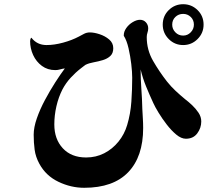

<svg xmlns="http://www.w3.org/2000/svg" viewBox="-20 -849 1040 912"><path d="M901 -732Q901 -754 886 -768.5Q871 -783 850 -783Q828 -783 813 -768.5Q798 -754 798 -732Q798 -711 813 -695.5Q828 -680 850 -680Q871 -680 886 -695.5Q901 -711 901 -732ZM936 -272Q936 -241 917 -215.5Q898 -190 863 -190Q841 -190 817.5 -209.5Q794 -229 772 -257.5Q750 -286 733 -314Q716 -342 708 -360Q690 -399 674 -438Q658 -477 648 -519Q648 -473 651.5 -426Q655 -379 656 -332Q657 -310 658.5 -287Q660 -264 660 -241Q660 -105 589 -31Q518 43 380 43Q317 43 257.5 14.5Q198 -14 167 -71Q149 -104 144.5 -138Q140 -172 140 -209Q140 -244 155 -287Q170 -330 193.5 -374Q217 -418 242 -457Q267 -496 288 -524Q278 -523 266 -519.5Q254 -516 243 -516Q206 -516 179 -536Q152 -556 137.5 -587.5Q123 -619 123 -654Q123 -658 124.5 -663Q126 -668 129 -670Q156 -635 201 -635Q238 -635 280 -646.5Q322 -658 354 -675Q367 -682 379.5 -688.5Q392 -695 407 -695Q427 -695 453 -686.5Q479 -678 498.5 -661.5Q518 -645 518 -620Q518 -596 504 -583Q490 -570 468.5 -563.5Q447 -557 424.5 -553Q402 -549 386 -541Q385 -540 376 -533.5Q367 -527 365 -525Q339 -505 316 -480Q293 -455 277 -425Q258 -388 248 -344.5Q238 -301 238 -258Q238 -188 278.5 -144.5Q319 -101 389 -101Q436 -101 475 -121Q514 -141 542.5 -176Q571 -211 584 -255Q600 -308 604 -366.5Q608 -425 608 -480Q608 -507 603.5 -545Q599 -583 590.5 -620Q582 -657 568 -679V-682Q568 -699 580 -716Q592 -733 610.5 -744Q629 -755 645 -755Q662 -755 673 -743Q684 -731 684 -714Q684 -704 680.5 -694Q677 -684 677 -673Q677 -612 707 -560Q737 -508 773 -462Q792 -438 814 -417.5Q836 -397 859 -378Q875 -366 892.5 -349.5Q910 -333 923 -313.5Q936 -294 936 -272ZM947 -732Q947 -692 918.5 -663.5Q890 -635 850 -635Q810 -635 781.5 -663.5Q753 -692 753 -732Q753 -773 781.5 -801Q810 -829 850 -829Q890 -829 918.5 -801Q947 -773 947 -732Z"/></svg>

Font: Kaisei Tokumin ExtraBold
Style: Regular
Weight: 800
Designer: Font-Kai, 金井和夫
Foundry: KAZUO KANAI
Version: Version 5.003